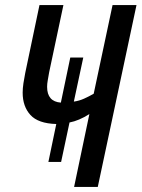

<svg xmlns="http://www.w3.org/2000/svg" viewBox="-20 -734 556 754"><path d="M331 -286Q290 -260 253 -253L220 -98H170L201 -247Q130 -249 99.5 -282.5Q69 -316 69 -370Q69 -387 72 -407Q75 -427 79 -447L135 -714H229L173 -450Q170 -432 167.5 -418.5Q165 -405 165 -393Q165 -335 219 -331L256 -508H307L270 -335Q291 -338 310 -346.5Q329 -355 348 -366L422 -714H516L364 0H271Z"/></svg>

Font: Noto Sans ExtraCondensed Medium
Style: Italic
Weight: 500
Width: 2
Italic angle: -12°
Designer: Monotype Design Team
Foundry: Monotype Imaging Inc.
Version: Version 2.013; ttfautohint (v1.8.4.7-5d5b)